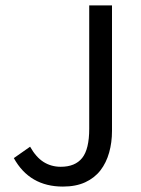

<svg xmlns="http://www.w3.org/2000/svg" viewBox="-20 -676 520 708"><path d="M212 12Q89 12 31 -93L91 -135Q113 -96 141 -78.5Q169 -61 204 -61Q257 -61 283 -93.5Q309 -126 309 -201V-656H393V-193Q393 -151 382.5 -113.5Q372 -76 350.5 -48Q329 -20 294.5 -4Q260 12 212 12Z"/></svg>

Font: Pinyin1712
Style: Regular
Weight: 400
Version: Version 1